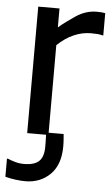

<svg xmlns="http://www.w3.org/2000/svg" viewBox="-65 -582 478 825"><g transform="rotate(5 174.5 -170.0)"><path d="M355.4 -446.7H350.8Q340.5 -449.7 329 -450.5Q317.4 -451.3 301 -451.3Q264.1 -451.3 227.4 -435.1Q190.8 -419 157.9 -387.2V-9.7H222.6Q223.1 -1 224.4 12.3Q225.6 25.6 225.6 43.6Q225.6 122.6 183.1 164.6Q140.5 206.7 75.9 206.7Q57.4 206.7 33.1 203.6Q8.7 200.5 -10.8 194.9V116.9H-6.2Q5.1 122.1 24.4 127.7Q43.6 133.3 63.1 133.3Q108.7 133.3 128.7 114.1Q148.7 94.9 148.7 52.3Q148.7 42.1 148.5 29.5Q148.2 16.9 147.7 0H66.2V-545.6H157.9V-464.1Q187.2 -489.2 229.5 -517.4Q271.8 -545.6 318.5 -545.6Q332.3 -545.6 339.5 -544.9Q346.7 -544.1 355.4 -542.6Z"/></g></svg>

Font: Myanmar Handwriting
Style: Regular
Weight: 400
Designer: Khon Soe Zaw Thu
Foundry: PaOh Unicode khonsoezawthu@gmail.com and @hotmail.com
Version: Version 1.30 November 9, 2016